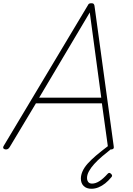

<svg xmlns="http://www.w3.org/2000/svg" viewBox="-50 -910 820 1187"><path d="M-14 14Q-25 13 -29 7Q-33 1 -26 -10L493 -877Q496 -884 500.5 -887Q505 -890 515 -890Q525 -890 528.5 -886.5Q532 -883 534 -875L653 -6Q655 4 651.5 8.5Q648 13 638 14Q628 14 623.5 10.5Q619 7 617 -4L580 -271H172L10 -1Q5 7 -0.5 10.5Q-6 14 -14 14ZM192 -306H576L505 -833ZM515 257Q485 257 467.5 240Q450 223 450 194Q450 172 460.5 148.5Q471 125 492 101.5Q513 78 544 51.5Q575 25 619 -8L651 -4V0Q613 30 583 55.5Q553 81 532 104.5Q511 128 499.5 149.5Q488 171 488 190Q488 205 495.5 215Q503 225 519 225Q541 225 564.5 210Q588 195 615 165Q619 160 624.5 159Q630 158 637 165Q643 171 643 176Q643 181 638 186Q620 208 600.5 223.5Q581 239 559.5 248Q538 257 515 257Z"/></svg>

Font: Playwrite IS Thin
Style: Regular
Weight: 250
Designer: Veronika Burian, José Scaglione
Foundry: TypeTogether
Version: Version 1.002